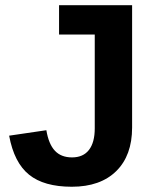

<svg xmlns="http://www.w3.org/2000/svg" viewBox="-20 -708 596 738"><path d="M255.9 9.8Q148.9 9.8 91.6 -36.6Q34.2 -83 15.1 -186.5L158.2 -207.5Q167 -154.3 190.9 -128.7Q214.8 -103 256.8 -103Q299.8 -103 322 -131.8Q344.2 -160.6 344.2 -214.4V-575.2H207V-688H487.8V-217.8Q487.8 -110.4 426.8 -50.3Q365.7 9.8 255.9 9.8Z"/></svg>

Font: Arial
Style: Bold
Weight: 700
Designer: Steve Matteson
Foundry: Ascender Corporation
Version: Version 2.00.3